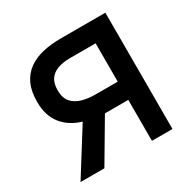

<svg xmlns="http://www.w3.org/2000/svg" viewBox="-158 -859 1004 1011"><g transform="rotate(-30 344.0 -353.5)"><path d="M50 0 219 -270Q147 -291 105 -343Q63 -395 63 -480Q63 -544 83.5 -587.5Q104 -631 141 -657.5Q178 -684 228.5 -695.5Q279 -707 337 -707H609V0H484V-249H342L195 0ZM347 -360H484V-593H329Q284 -593 252 -581Q220 -569 203.5 -544Q187 -519 187 -479Q187 -431 210 -405.5Q233 -380 269.5 -370Q306 -360 347 -360Z"/></g></svg>

Font: Onest SemiBold
Style: Regular
Weight: 600
Designer: Dmitri Voloshin, Andrey Kudryavtsev
Foundry: Dmitri Voloshin, Andrey Kudryavtsev
Version: Version 1.000;gftools[0.9.33]